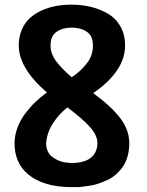

<svg xmlns="http://www.w3.org/2000/svg" viewBox="-20 -785 627 820"><path d="M514.2 -590.8Q514.2 -481 377.9 -387.2Q412.1 -362.3 437.3 -340.1Q462.4 -317.9 485.4 -290.8Q508.3 -263.7 520.3 -234.1Q532.2 -204.6 532.2 -173.8Q532.2 -143.1 524.7 -116.9Q517.1 -90.8 504.4 -72.8Q491.7 -54.7 474.9 -39.8Q458 -24.9 439.2 -16.4Q420.4 -7.8 400.9 -1Q381.3 5.9 363.3 8.1Q345.2 10.3 329.8 12.7Q314.5 15.1 303.7 14.2Q293 13.2 288.1 14.2Q286.6 14.2 286.1 14.2Q165.5 14.2 100.1 -40.5Q42 -88.9 42 -173.8Q42.5 -207.5 54.9 -240.5Q67.4 -273.4 88.4 -301Q109.4 -328.6 131.8 -350.1Q154.3 -371.6 180.2 -390.1Q60.1 -494.1 60.1 -590.8Q60.1 -628.9 73.5 -659.2Q86.9 -689.5 108.9 -709Q130.9 -728.5 160.6 -741.5Q190.4 -754.4 221.4 -759.8Q252.4 -765.1 286.1 -765.1Q328.6 -765.1 367.2 -755.9Q405.8 -746.6 439.7 -727.3Q473.6 -708 493.9 -672.9Q514.2 -637.7 514.2 -590.8ZM396 -173.8Q396 -207.5 363 -243.9Q330.1 -280.3 268.1 -326.2Q232.4 -298.8 206.5 -259Q180.7 -219.2 176.8 -172.9Q177.2 -152.8 184.8 -137.5Q192.4 -122.1 205.1 -113.5Q217.8 -105 229.7 -99.4Q241.7 -93.8 255.9 -91.8Q270 -89.8 275.9 -89.4Q281.7 -88.9 286.1 -88.9Q362.8 -88.9 386.7 -133.8Q396 -151.4 396 -173.8ZM195.8 -590.8Q195.8 -555.7 219.5 -523.9Q243.2 -492.2 286.1 -455.1Q321.8 -478 349.4 -512.5Q377 -546.9 377 -590.8Q377 -631.8 350.8 -649.4Q324.7 -667 286.1 -667Q248 -667 221.9 -649.4Q195.8 -631.8 195.8 -590.8Z"/></svg>

Font: Junction Bold
Style: Bold
Weight: 700
Designer: Caroline Hadilaksono
Foundry: Caroline Hadilaksono
Version: Version 001.001